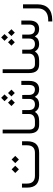

<svg xmlns="http://www.w3.org/2000/svg" viewBox="1188 -1890 931 3348"><g transform="rotate(-90 1654.0 -216.5)"><path d="M261.2 -73.2C173.3 -73.2 126.5 -120.6 126.5 -209V-299.3H56.2V-208.5C56.2 -69.3 125 0 262.7 0H662.6C798.8 0 864.3 -68.4 864.3 -210.4V-297.9H793.9V-209C793.9 -119.6 748.5 -73.2 664.1 -73.2ZM545.9 -353 609.4 -416.5 545.9 -480 482.9 -416.5ZM374.5 -353 437.5 -416.5 374.5 -480 311 -416.5Z M1174.8 0C1183.1 0 1187.5 -11.7 1187.5 -34.7V-40C1187.5 -60.1 1183.1 -73.2 1174.8 -73.2H1154.3C1097.7 -73.2 1067.4 -109.4 1067.4 -175.3V-636.2H1001V-175.8C1001 -56.6 1050.8 0 1152.8 0Z M1622.1 -543.9 1680.7 -603.5 1622.1 -662.1 1563 -603.5ZM1705.6 -424.3 1765.1 -482.9 1705.6 -542.5 1646.5 -482.9ZM1538.1 -424.3 1597.2 -482.9 1538.1 -542.5 1478.5 -482.9ZM1170.4 -73.2C1162.6 -73.2 1157.7 -60.1 1157.7 -40V-34.7C1157.7 -11.7 1162.1 0 1170.4 0H1215.8C1293.9 0 1340.8 -22 1370.1 -65.4L1376 -74.7L1382.3 -65.4C1411.1 -20.5 1450.2 0 1505.4 0C1566.4 0 1608.9 -21.5 1633.3 -64.9L1639.2 -76.2L1646 -65.4C1672.9 -20.5 1710 0 1770.5 0C1864.3 0 1917 -60.1 1917 -169.9V-310.5H1846.2V-173.8C1846.2 -109.9 1820.8 -73.7 1767.6 -73.7C1705.1 -73.7 1672.9 -109.4 1671.9 -175.8L1671.4 -294.9H1603L1602.5 -174.8C1602.5 -108.9 1568.4 -73.2 1507.3 -73.2C1442.9 -73.2 1409.2 -108.4 1408.7 -174.3L1408.2 -294.9H1339.4V-175.3C1339.4 -108.4 1294.9 -73.2 1216.3 -73.2Z M2227.5 0C2235.8 0 2240.2 -11.7 2240.2 -34.7V-40C2240.2 -60.1 2235.8 -73.2 2227.5 -73.2H2207C2150.4 -73.2 2120.1 -109.4 2120.1 -175.3V-636.2H2053.7V-175.8C2053.7 -56.6 2103.5 0 2205.6 0Z M2674.8 -543.9 2733.4 -603.5 2674.8 -662.1 2615.7 -603.5ZM2758.3 -424.3 2817.9 -482.9 2758.3 -542.5 2699.2 -482.9ZM2590.8 -424.3 2649.9 -482.9 2590.8 -542.5 2531.2 -482.9ZM2223.1 -73.2C2215.3 -73.2 2210.4 -60.1 2210.4 -40V-34.7C2210.4 -11.7 2214.8 0 2223.1 0H2268.6C2346.7 0 2393.6 -22 2422.9 -65.4L2428.7 -74.7L2435.1 -65.4C2463.9 -20.5 2502.9 0 2558.1 0C2619.1 0 2661.6 -21.5 2686 -64.9L2691.9 -76.2L2698.7 -65.4C2725.6 -20.5 2762.7 0 2823.2 0C2917 0 2969.7 -60.1 2969.7 -169.9V-310.5H2898.9V-173.8C2898.9 -109.9 2873.5 -73.7 2820.3 -73.7C2757.8 -73.7 2725.6 -109.4 2724.6 -175.8L2724.1 -294.9H2655.8L2655.3 -174.8C2655.3 -108.9 2621.1 -73.2 2560.1 -73.2C2495.6 -73.2 2461.9 -108.4 2461.4 -174.3L2460.9 -294.9H2392.1V-175.3C2392.1 -108.4 2347.7 -73.2 2269 -73.2Z M2953.1 158.2V229L2981 228.5C3158.7 227.1 3252 136.2 3252 -27.3V-281.2L3181.6 -280.8V-27.3C3181.6 92.3 3109.4 158.2 2980 158.2Z"/></g></svg>

Font: Shabnam Light
Style: Regular
Weight: 300
Foundry: DejaVu fonts team - Redesigned by Saber Rastikerdar - Based on Vazir font
Version: Version 5.0.1